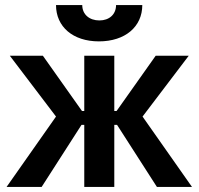

<svg xmlns="http://www.w3.org/2000/svg" viewBox="-20 -741 787 761"><path d="M202 -721C202 -635 269 -577 372 -577C476 -577 544 -635 544 -721H440C440 -684 413 -660 374 -660C334 -660 306 -684 306 -721ZM314 0H433V-246H444L602 0H741L545 -279L728 -520H597L442 -301H433V-520H314V-301H305L150 -520H19L202 -279L6 0H145L303 -246H314Z"/></svg>

Font: Fixel Display SemiBold
Style: Regular
Weight: 600
Designer: AlfaBravo + MacPaw
Foundry: Kyrylo Tkachov, Marchela Mozhyna, Serhii Makarenko, Maria Weinstein, Zakhar Kryvoshyya
Version: Version 1.211